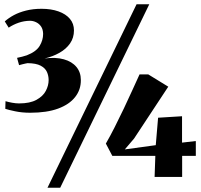

<svg xmlns="http://www.w3.org/2000/svg" viewBox="-20 -835 950 906"><path d="M122.5 -303Q84 -303 51.8 -309.8Q19.5 -316.5 5 -321.5L6 -357.5Q19.5 -353.5 37.2 -350.2Q55 -347 70 -347Q121.5 -347 152.2 -364Q183 -381 196.2 -406.2Q209.5 -431.5 209.5 -457Q209.5 -477.5 201.5 -495.5Q193.5 -513.5 172 -525Q150.5 -536.5 110 -537Q105.5 -536 98.8 -534.8Q92 -533.5 84.8 -531.5Q77.5 -529.5 70 -527.5L60.5 -562Q72 -564.5 84.5 -567.5Q97 -570.5 106.5 -574Q150.5 -591 167 -618.2Q183.5 -645.5 183.5 -675Q183 -696.5 173.8 -710Q164.5 -723.5 150.2 -730.2Q136 -737 121 -737Q93.5 -736.5 68 -727.8Q42.5 -719 21 -704.5L2.5 -734Q21 -750.5 45.8 -763.8Q70.5 -777 103.2 -785.2Q136 -793.5 176 -793.5Q221.5 -793.5 256 -781.2Q290.5 -769 309.8 -746.2Q329 -723.5 329 -691.5Q329 -656.5 310.5 -630Q292 -603.5 260.5 -585.8Q229 -568 190.5 -559Q242.5 -566 281 -555.2Q319.5 -544.5 340.5 -519.2Q361.5 -494 361.5 -457.5Q362 -412 334.5 -377Q307 -342 254 -322.5Q201 -303 122.5 -303ZM624.5 -815H684.5L264 51H204ZM709.5 0 713 -99.5H510L479.5 -157.5Q499.5 -192 521.2 -235Q543 -278 564.5 -323.2Q586 -368.5 605 -410.5Q624 -452.5 638.5 -484H679.5L774 -426L612.5 -181L569 -130L715 -150L726 -279.5L839 -286.5V-162L904 -169.5V-99.5H839.5V0Z"/></svg>

Font: Merriweather 120pt Black
Style: Regular
Weight: 900
Designer: Eben Sorkin
Foundry: Eben Sorkin
Version: Version 2.100